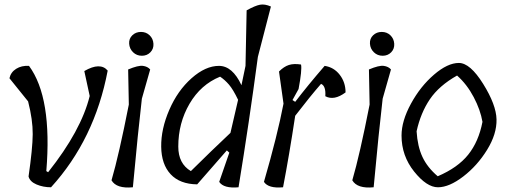

<svg xmlns="http://www.w3.org/2000/svg" viewBox="-20 -833 2262 854"><path d="M355 -517Q426 -558 459 -519Q401 -213 207 0Q172 0 142.5 -12.5Q113 -25 107 -48Q125 -172 125.5 -236Q126 -300 105 -382L22 -485Q28 -512 52 -527Q76 -542 109 -540Q213 -399 186 -72L194 -67Q341 -252 379 -406Z M553 -368 550 -524Q595 -543 616 -540Q637 -537 648 -524L611 -394Q594 -249 571 0Q498 7 476 -31Q509 -144 553 -368ZM662.5 -638.5Q664 -616 649 -600.5Q634 -585 611 -585Q588 -585 572 -600.5Q556 -616 554.5 -638.5Q553 -661 568.5 -676Q584 -691 607 -691Q630 -691 645.5 -676Q661 -661 662.5 -638.5Z M989 -164 857 -13Q780 -14 739 -58Q698 -102 697 -180.5Q696 -259 733 -344.5Q770 -430 832 -485Q894 -540 954 -540Q1014 -540 1054 -454Q1066 -510 1072 -540L1077 -787Q1115 -808 1136.5 -812Q1158 -816 1185 -804L1127 -580Q1088 -287 1041 0Q975 6 955 -24L1000 -154ZM773 -181Q773 -105 829 -72Q920 -162 1005 -242L1039 -389Q1017 -435 998.5 -456.5Q980 -478 959 -492Q873 -457 823 -371.5Q773 -286 773 -181Z M1281 -388 1293 -380Q1348 -452 1424 -540Q1465 -534 1491 -500.5Q1517 -467 1517 -422Q1466 -384 1427 -405Q1430 -451 1408 -460Q1359 -404 1293 -318Q1266 -140 1239 0Q1174 6 1154 -24Q1214 -231 1241 -372L1221 -515Q1243 -537 1265 -544Q1287 -551 1319 -546Q1324 -522 1308 -437Z M1624 -368 1621 -524Q1666 -543 1687 -540Q1708 -537 1719 -524L1682 -394Q1665 -249 1642 0Q1569 7 1547 -31Q1580 -144 1624 -368ZM1733.5 -638.5Q1735 -616 1720 -600.5Q1705 -585 1682 -585Q1659 -585 1643 -600.5Q1627 -616 1625.5 -638.5Q1624 -661 1639.5 -676Q1655 -691 1678 -691Q1701 -691 1716.5 -676Q1732 -661 1733.5 -638.5Z M1766 -230Q1766 -295 1808 -372Q1850 -449 1910.5 -501Q1971 -553 2021 -553Q2071 -553 2129 -460Q2187 -367 2188.5 -302Q2190 -237 2146.5 -166.5Q2103 -96 2040.5 -48Q1978 0 1928 0Q1878 0 1822 -70Q1766 -140 1766 -230ZM2013 -497Q1933 -452 1892 -391.5Q1851 -331 1833 -249Q1837 -182 1859 -135Q1881 -88 1927 -49Q2016 -87 2062.5 -145Q2109 -203 2126 -291Q2117 -344 2087 -401Q2057 -458 2013 -497Z"/></svg>

Font: Tillana
Style: Regular
Weight: 400
Designer: Lipi Raval (Devanagari, Latin), Jonny Pinhorn (Latin)
Foundry: Indian Type Foundry
Version: Version 2.003;PS 1.0;hotconv 1.0.79;makeotf.lib2.5.61930; tt